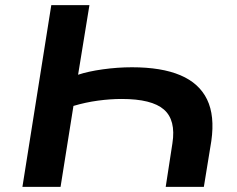

<svg xmlns="http://www.w3.org/2000/svg" viewBox="-20 -725 919 745"><path d="M67 0 179 -705H327L283 -435Q322 -448 379 -456Q436 -464 492 -464Q607 -464 680 -433Q753 -402 783.5 -339Q814 -276 800 -178L771 0H623L649 -169Q663 -259 616 -300Q569 -341 452 -341Q408 -341 360 -334.5Q312 -328 265 -314L215 0Z"/></svg>

Font: Nunito Sans 10pt Expanded
Style: Bold Italic
Weight: 700
Width: 7
Italic angle: -9°
Designer: Vernon Adams
Foundry: Vernon Adams
Version: Version 3.101;gftools[0.9.27]